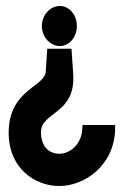

<svg xmlns="http://www.w3.org/2000/svg" viewBox="-20 -611 416 642"><path d="M9 -167C9 -47 98 11 178 11C261 11 361 -55 365 -178V-193H256L255 -179C252 -125 210 -94 173 -97C145 -99 118 -119 117 -167C115 -238 232 -227 225 -361L219 -448H138L133 -373C133 -321 9 -313 9 -167ZM120 -524C120 -486 149 -457 180 -457C211 -457 237 -486 237 -524C237 -562 211 -591 180 -591C149 -591 120 -562 120 -524Z"/></svg>

Font: Charger Sport
Style: BlkNrw
Weight: 900
Designer: Jasper
Foundry: Cannot Into Space Fonts
Version: Version 1.1